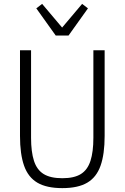

<svg xmlns="http://www.w3.org/2000/svg" viewBox="-20 -957 642 989"><path d="M83 -698H140V-247Q140 -175 155 -128.5Q170 -82 205 -60.5Q240 -39 301 -39Q362 -39 396.5 -60.5Q431 -82 446 -128.5Q461 -175 461 -247V-698H519V-257Q519 -163 498 -103.5Q477 -44 429.5 -16Q382 12 301 12Q220 12 172.5 -16Q125 -44 104 -103.5Q83 -163 83 -257ZM333 -774H267L167 -914L197 -937L300 -815L403 -937L433 -914Z"/></svg>

Font: IBM Plex Sans Condensed Light
Style: Regular
Weight: 300
Width: 3
Designer: Mike Abbink, Paul van der Laan, Pieter van Rosmalen
Foundry: Bold Monday
Version: Version 3.201